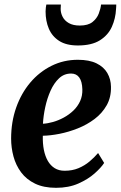

<svg xmlns="http://www.w3.org/2000/svg" viewBox="-20 -842 550 872"><path d="M453 -102Q439.5 -81 409.8 -54.5Q380 -28 336 -8.5Q292 11 234.5 11Q178.5 11 139.2 -8Q100 -27 76 -59.2Q52 -91.5 41.2 -131.5Q30.5 -171.5 30.5 -212.5Q30.5 -288.5 53.5 -353.5Q76.5 -418.5 117.5 -467Q158.5 -515.5 213.8 -543Q269 -570.5 333.5 -570.5Q385.5 -570.5 418.5 -554.2Q451.5 -538 467.5 -510.2Q483.5 -482.5 484 -448Q485 -400 464.5 -363.8Q444 -327.5 409.5 -301.5Q375 -275.5 333.5 -259Q292 -242.5 250.2 -234.2Q208.5 -226 174.5 -225.5Q173.5 -190.5 179.2 -161.5Q185 -132.5 197.2 -111.2Q209.5 -90 228.5 -78.2Q247.5 -66.5 273.5 -66.5Q308.5 -66.5 336.5 -78.2Q364.5 -90 386.5 -108.5Q408.5 -127 425.5 -147ZM303 -508Q271 -508 248 -486.2Q225 -464.5 209.5 -429.8Q194 -395 185.5 -355.5Q177 -316 175 -280Q196 -281 220.8 -288Q245.5 -295 269.5 -308Q293.5 -321 313 -339.5Q332.5 -358 343.8 -382.5Q355 -407 354 -436.5Q353 -472 340 -490Q327 -508 303 -508ZM333.5 -635.5Q281 -635.5 248.8 -656.2Q216.5 -677 201.8 -711.8Q187 -746.5 187 -790Q187 -799.5 188.2 -807.8Q189.5 -816 190.5 -821.5H256.5Q256.5 -817 256 -812Q255.5 -807 255.5 -801.5Q255.5 -783 264.5 -765.5Q273.5 -748 292.8 -737Q312 -726 342.5 -726Q380 -726 400 -742Q420 -758 428.5 -780.2Q437 -802.5 439 -821.5H508Q508 -817 507.8 -812Q507.5 -807 507 -801Q505 -758 488 -720.2Q471 -682.5 433.8 -659Q396.5 -635.5 333.5 -635.5Z"/></svg>

Font: Merriweather Light 18pt
Style: Bold Italic
Weight: 700
Italic angle: -7.8°
Version: Version 2.101